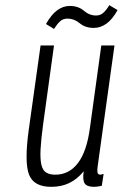

<svg xmlns="http://www.w3.org/2000/svg" viewBox="-20 -713 475 743"><path d="M304 -50Q299 -17 307.5 -3.5Q316 10 344 10Q350 10 357.5 9Q365 8 374 6L381 -40Q371 -37 369 -37Q358 -37 357 -47Q356 -57 358 -70L423 -537H372L328 -218Q322 -173 310.5 -139Q299 -105 282 -82.5Q265 -60 243 -48.5Q221 -37 194 -37Q172 -37 158.5 -45.5Q145 -54 140 -76Q135 -98 137 -136Q139 -174 147 -233L189 -537H137L91 -209Q74 -84 92.5 -37Q111 10 178 10Q217 10 247.5 -4.5Q278 -19 304 -50ZM189 -601Q201 -620 212.5 -630.5Q224 -641 241 -641Q267 -641 288.5 -623Q310 -605 343 -605Q369 -605 392 -621.5Q415 -638 435 -674L403 -693Q393 -676 381 -664.5Q369 -653 352 -653Q326 -653 304.5 -671.5Q283 -690 250 -690Q224 -690 201 -673Q178 -656 158 -620Z"/></svg>

Font: Secuela Light
Style: Italic
Weight: 300
Italic angle: -8°
Designer: Fernando Haro
Foundry: deFharo
Version: Version 1.708